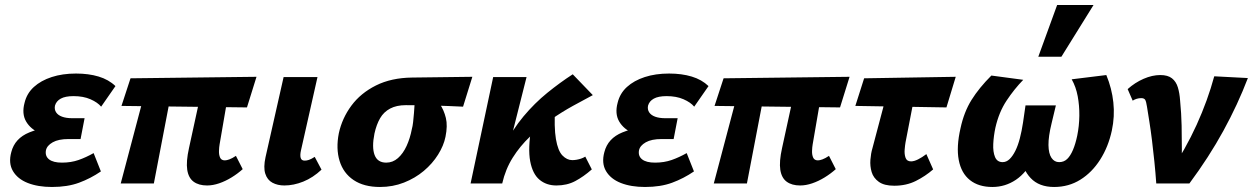

<svg xmlns="http://www.w3.org/2000/svg" viewBox="-20 -731 4992 765"><path d="M187 14Q131 14 90.5 -2Q50 -18 31.5 -49.5Q13 -81 25 -125Q39 -180 97 -203.5Q155 -227 234 -227L228 -183Q180 -183 141 -199.5Q102 -216 84 -247Q66 -278 78 -322Q87 -359 115 -384.5Q143 -410 186 -424Q229 -438 283 -438Q333 -438 373 -426Q413 -414 440 -388L383 -306Q369 -323 340.5 -335.5Q312 -348 273 -348Q240 -348 222 -338Q204 -328 199 -310Q196 -295 203.5 -283.5Q211 -272 227.5 -266Q244 -260 268 -260H317L301 -177H253Q213 -177 190 -164Q167 -151 163 -132Q159 -109 175.5 -96Q192 -83 227 -83Q263 -83 293 -93.5Q323 -104 353 -121L382 -48Q341 -20 295 -3Q249 14 187 14Z M805 8Q772 8 751.5 -7Q731 -22 726 -54.5Q721 -87 733 -141L792 -412H899L855 -156Q853 -145 852.5 -129.5Q852 -114 857 -103Q862 -92 876 -92Q883 -92 894 -96Q905 -100 920 -110L947 -57Q927 -39 902.5 -24Q878 -9 853 -0.5Q828 8 805 8ZM461 0 570 -412H672L593 0ZM964 -303 464 -309 500 -419 1002 -425Z M1113 8Q1086 8 1065.5 -3Q1045 -14 1037 -39Q1029 -64 1038 -105L1110 -424H1245L1179 -131Q1175 -113 1178 -102Q1181 -91 1194 -91Q1202 -91 1211 -94Q1220 -97 1234 -106L1261 -55Q1227 -23 1188.5 -7.5Q1150 8 1113 8Z M1494 14Q1430 14 1389 -13.5Q1348 -41 1333 -90Q1318 -139 1330 -200Q1343 -260 1380 -310Q1417 -360 1478 -390.5Q1539 -421 1622 -422L1862 -425L1825 -306Q1764 -309 1708.5 -310.5Q1653 -312 1597 -312Q1560 -312 1534.5 -298.5Q1509 -285 1494.5 -260Q1480 -235 1472 -199Q1461 -144 1472.5 -113.5Q1484 -83 1519 -83Q1545 -83 1565.5 -101Q1586 -119 1600 -149.5Q1614 -180 1621 -217Q1624 -227 1626 -244.5Q1628 -262 1629.5 -281.5Q1631 -301 1632 -318Q1633 -335 1631 -341L1700 -363Q1716 -341 1732.5 -316.5Q1749 -292 1756.5 -261Q1764 -230 1755 -186Q1748 -151 1725.5 -115Q1703 -79 1668.5 -50Q1634 -21 1589.5 -3.5Q1545 14 1494 14Z M1945 0Q1958 -84 1990 -149.5Q2022 -215 2066 -267.5Q2110 -320 2160.5 -361Q2211 -402 2262 -435L2342 -352Q2306 -333 2262.5 -309Q2219 -285 2175 -254.5Q2131 -224 2091.5 -186.5Q2052 -149 2023 -103Q1994 -57 1981 0ZM1855 0 1945 -424H2078L1971 0ZM2197 8Q2157 8 2129.5 -15Q2102 -38 2092.5 -88.5Q2083 -139 2097 -223L2192 -307Q2187 -224 2195 -177Q2203 -130 2221 -111.5Q2239 -93 2260 -93Q2268 -93 2277 -94.5Q2286 -96 2295 -99Q2304 -102 2312 -107L2338 -56Q2305 -27 2272 -9.5Q2239 8 2197 8Z M2550 14Q2494 14 2453.5 -2Q2413 -18 2394.5 -49.5Q2376 -81 2388 -125Q2402 -180 2460 -203.5Q2518 -227 2597 -227L2591 -183Q2543 -183 2504 -199.5Q2465 -216 2447 -247Q2429 -278 2441 -322Q2450 -359 2478 -384.5Q2506 -410 2549 -424Q2592 -438 2646 -438Q2696 -438 2736 -426Q2776 -414 2803 -388L2746 -306Q2732 -323 2703.5 -335.5Q2675 -348 2636 -348Q2603 -348 2585 -338Q2567 -328 2562 -310Q2559 -295 2566.5 -283.5Q2574 -272 2590.5 -266Q2607 -260 2631 -260H2680L2664 -177H2616Q2576 -177 2553 -164Q2530 -151 2526 -132Q2522 -109 2538.5 -96Q2555 -83 2590 -83Q2626 -83 2656 -93.5Q2686 -104 2716 -121L2745 -48Q2704 -20 2658 -3Q2612 14 2550 14Z M3168 8Q3135 8 3114.5 -7Q3094 -22 3089 -54.5Q3084 -87 3096 -141L3155 -412H3262L3218 -156Q3216 -145 3215.5 -129.5Q3215 -114 3220 -103Q3225 -92 3239 -92Q3246 -92 3257 -96Q3268 -100 3283 -110L3310 -57Q3290 -39 3265.5 -24Q3241 -9 3216 -0.5Q3191 8 3168 8ZM2824 0 2933 -412H3035L2956 0ZM3327 -303 2827 -309 2863 -419 3365 -425Z M3543 9Q3503 9 3481.5 -6.5Q3460 -22 3453 -45.5Q3446 -69 3448 -94.5Q3450 -120 3456 -140L3528 -412H3636L3588 -164Q3586 -153 3584.5 -135Q3583 -117 3588 -102.5Q3593 -88 3610 -88Q3622 -88 3638 -96Q3654 -104 3671 -117L3698 -56Q3667 -29 3629 -10Q3591 9 3543 9ZM3388 -309 3423 -419 3788 -425 3751 -303Z M3934 14Q3879 14 3844.5 -13.5Q3810 -41 3800 -93.5Q3790 -146 3807 -220Q3821 -285 3851 -333Q3881 -381 3930 -430L4057 -413Q4021 -376 3990.5 -330Q3960 -284 3946 -222Q3939 -189 3937.5 -157.5Q3936 -126 3944.5 -105.5Q3953 -85 3975 -85Q3990 -85 4002.5 -97Q4015 -109 4025.5 -130Q4036 -151 4043.5 -180Q4051 -209 4056 -242L4066 -311H4187L4170 -240Q4157 -187 4157.5 -153Q4158 -119 4169.5 -102Q4181 -85 4200 -85Q4219 -85 4232 -97.5Q4245 -110 4255 -133.5Q4265 -157 4272 -190Q4280 -229 4280.5 -269.5Q4281 -310 4274 -347.5Q4267 -385 4250 -415L4388 -432Q4410 -379 4416 -323Q4422 -267 4410 -211Q4396 -146 4363.5 -95Q4331 -44 4284.5 -15Q4238 14 4180 14Q4120 14 4086.5 -21.5Q4053 -57 4049 -110L4100 -102Q4070 -43 4027.5 -14.5Q3985 14 3934 14ZM4117 -505 4192 -711H4337L4209 -505Z M4587 0Q4584 -43 4579.5 -87Q4575 -131 4570 -171.5Q4565 -212 4559.5 -246.5Q4554 -281 4550 -306Q4547 -326 4543 -333Q4539 -340 4527 -340Q4518 -340 4509.5 -337.5Q4501 -335 4493 -330L4473 -376Q4502 -402 4536.5 -417Q4571 -432 4603 -432Q4633 -432 4649.5 -419Q4666 -406 4673 -383Q4680 -360 4682 -330Q4687 -279 4688 -231Q4689 -183 4689 -134.5Q4689 -86 4686 -33L4639 -40Q4704 -137 4748 -234Q4792 -331 4818 -427L4952 -420Q4912 -315 4854.5 -210Q4797 -105 4719 0Z"/></svg>

Font: Ysabeau ExtraBold
Style: Italic
Weight: 800
Italic angle: -12°
Designer: Christian Thalmann (Catharsis Fonts)
Version: Version 2.002